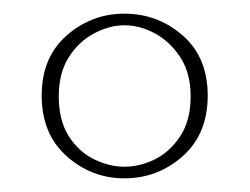

<svg xmlns="http://www.w3.org/2000/svg" viewBox="-20 -840 366 281"><path d="M162 -820Q211 -820 247.5 -788Q284 -756 284 -700Q284 -644 247.5 -611.5Q211 -579 162 -579Q114 -579 77.5 -611.5Q41 -644 41 -700Q41 -756 77.5 -788Q114 -820 162 -820ZM162 -803Q140 -803 117.5 -791Q95 -779 80.5 -756Q66 -733 66 -699Q66 -664 80.5 -641Q95 -618 117.5 -607Q140 -596 162 -596Q185 -596 207 -607Q229 -618 244 -641Q259 -664 259 -699Q259 -733 244 -756Q229 -779 207 -791Q185 -803 162 -803Z"/></svg>

Font: Playfair Display Medium
Style: Regular
Weight: 500
Designer: Claus Eggers Sørensen
Foundry: Claus Eggers Sørensen
Version: Version 1.203